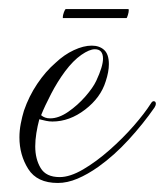

<svg xmlns="http://www.w3.org/2000/svg" viewBox="-20 -397 365 425"><path d="M108 8Q62 8 42.5 -23Q23 -54 23 -93Q23 -108 26 -123.5Q29 -139 33 -152Q44 -184 62.5 -211.5Q81 -239 103 -258Q122 -276 143.5 -286Q165 -296 183 -296Q200 -296 210.5 -286.5Q221 -277 221 -255Q221 -238 214 -217Q203 -181 168.5 -154.5Q134 -128 96 -128Q89 -128 82 -129.5Q75 -131 67 -133Q63 -118 60.5 -102.5Q58 -87 58 -73Q58 -45 70 -25Q82 -5 112 -5Q135 -5 164 -22Q193 -39 222.5 -65Q252 -91 276 -118.5Q300 -146 314 -168Q317 -173 320 -173Q325 -173 325 -167Q325 -164 322 -159Q297 -123 265 -88Q233 -53 198 -28Q174 -11 151.5 -1.5Q129 8 108 8ZM91 -135Q110 -135 131 -149.5Q152 -164 169 -183.5Q186 -203 193 -218Q208 -250 208 -267Q208 -288 190 -288Q178 -288 160 -275.5Q142 -263 124 -239Q107 -216 93 -189Q79 -162 71 -142Q79 -135 91 -135ZM120 -357Q119 -356 119 -359Q119 -363 121.5 -370Q124 -377 126 -377H264Q265 -377 265 -374Q265 -370 263 -363.5Q261 -357 260 -357Z"/></svg>

Font: Gwendolyn
Style: Regular
Weight: 400
Designer: Robert E. Leuschke
Foundry: Robert E. Leuschke
Version: Version 1.010; ttfautohint (v1.8.3)